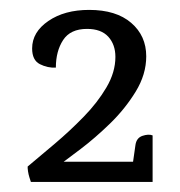

<svg xmlns="http://www.w3.org/2000/svg" viewBox="-20 -643 361 386"><path d="M159.2 -623.1Q213.5 -623.1 243.7 -597.1Q274 -571.1 274 -529.8Q274 -493.4 252.8 -458.8Q231.6 -424.2 201.4 -394.8Q171.1 -365.4 142.3 -343.6Q113.5 -321.7 98.5 -310.7L77.2 -317.8H247.5L252.3 -351.4Q254.3 -365.8 266.4 -369.9Q278.6 -374 286.8 -370.8V-277.2H42.1Q41.1 -280.2 39.2 -286.2Q37.3 -292.1 36.3 -298.7Q35.4 -305.2 35.6 -308.2Q60.4 -328.8 90.4 -354.3Q120.4 -379.7 148.2 -408.2Q176 -436.7 194 -467.3Q212 -497.8 212 -528.6Q212 -553.4 197.7 -569.2Q183.3 -584.9 155 -584.9Q121.5 -584.9 106.9 -562.5Q92.3 -540.1 92.3 -507.1Q75.8 -506.1 60.2 -514Q44.6 -521.9 44.6 -545.6Q44.6 -578.5 77.2 -600.8Q109.7 -623.1 159.2 -623.1Z"/></svg>

Font: Karma Variable Light
Style: Regular
Weight: 300
Designer: Joana Correia
Foundry: Indian Type Foundry
Version: Version 3.000